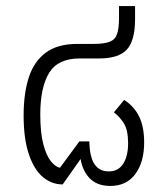

<svg xmlns="http://www.w3.org/2000/svg" viewBox="-20 -604 549 634"><path d="M344 10Q299 10 274 -17.5Q249 -45 244 -93H256L187 5Q151 5 122 -19Q93 -43 75.5 -94Q58 -145 58 -223Q58 -295 75 -348Q92 -401 131 -430Q170 -459 235 -459H288Q324 -459 342 -466Q360 -473 366.5 -491.5Q373 -510 373 -546V-584H426V-541Q426 -470 399 -440.5Q372 -411 308 -411H243Q171 -411 142 -363Q113 -315 113 -226Q113 -166 123 -128Q133 -90 148 -71.5Q163 -53 178 -50L242 -137H275Q276 -86 292 -62Q308 -38 339 -38Q371 -38 387 -63.5Q403 -89 403 -131Q403 -175 388.5 -197.5Q374 -220 356 -233L390 -274Q423 -253 439.5 -219Q456 -185 456 -134Q456 -69 427 -29.5Q398 10 344 10Z"/></svg>

Font: Noto Sans Thai SemiCondensed Light
Style: Regular
Weight: 300
Width: 4
Designer: Monotype Design Team
Foundry: Monotype Imaging Inc.
Version: Version 2.001